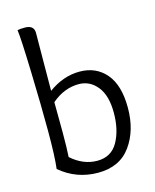

<svg xmlns="http://www.w3.org/2000/svg" viewBox="-113 -820 735 908"><g transform="rotate(-15 254.0 -366.5)"><path d="M139.2 -421.9Q211.9 -475.1 292 -475.1Q372.1 -475.1 420.7 -418.5Q469.2 -361.8 469.2 -251Q469.2 -140.1 415 -65.2Q360.8 9.8 254.9 9.8Q148.9 9.8 68.8 -58.1Q76.2 -118.2 76.2 -240.2Q76.2 -361.8 71 -532Q65.9 -702.1 60.1 -740.2Q71.8 -743.2 96.2 -743.2Q141.1 -743.2 141.1 -705.1Q141.1 -691.9 140.1 -573Q139.2 -454.1 139.2 -421.9ZM140.1 -366.2 141.1 -217.8Q141.1 -138.2 138.2 -98.1Q196.8 -45.9 265.6 -45.9Q334 -45.9 366.5 -103.5Q398.9 -161.1 398.9 -245.6Q398.9 -330.1 363 -374.5Q327.1 -418.9 272.9 -418.9Q201.2 -418.9 140.1 -366.2Z"/></g></svg>

Font: Sukar
Style: Regular
Weight: 400
Designer: Dario Muhafara - Ghiath Alsory
Foundry: Dario Muhafara - Ghiath Alsory
Version: Version 1.00 March 17, 2016, initial release